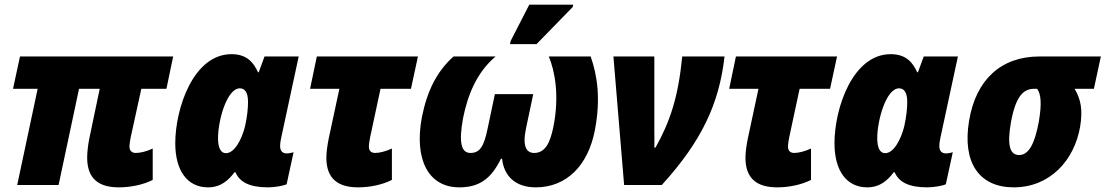

<svg xmlns="http://www.w3.org/2000/svg" viewBox="-20 -796 4756 826"><path d="M491 10C544 10 598 -2 637 -22V-157C611 -145 586 -138 564 -138C549 -138 537 -146 537 -165C537 -177 540 -192 542 -204L588 -414H696L725 -553H66L36 -414H142L54 0H232L320 -414H409L365 -204C359 -176 355 -141 355 -118C355 -26 406 10 491 10Z M875 10C931 10 964 -22 989 -55H993C1011 -12 1055 10 1133 10C1163 10 1199 3 1213 -3L1243 -141C1236 -139 1223 -136 1214 -136C1192 -136 1185 -150 1185 -169C1185 -178 1187 -189 1189 -200L1265 -553H1118L1093 -485H1090C1071 -527 1042 -563 976 -563C811 -563 734 -328 734 -180C734 -60 787 10 875 10ZM952 -137C929 -137 918 -161 918 -202C918 -278 956 -416 1012 -416C1033 -416 1047 -399 1047 -358C1047 -331 1044 -296 1034 -252C1020 -196 989 -137 952 -137Z M1521 10C1573 10 1627 -2 1666 -22V-157C1640 -145 1613 -138 1594 -138C1578 -138 1567 -146 1567 -165C1567 -177 1570 -192 1572 -204L1617 -414H1748L1778 -553H1343L1314 -414H1440L1395 -204C1389 -176 1384 -141 1384 -118C1384 -26 1435 10 1521 10Z M2174 -606H2288L2444 -766L2446 -776H2257L2177 -620ZM1956 10C2042 10 2093 -27 2135 -113H2140C2148 -38 2198 10 2285 10C2418 10 2510 -85 2539 -235C2565 -370 2550 -471 2521 -553H2341C2367 -491 2388 -383 2360 -247C2347 -185 2327 -138 2278 -138C2246 -138 2226 -164 2243 -244L2274 -391H2109L2078 -244C2062 -164 2043 -138 2004 -138C1964 -138 1953 -183 1972 -287C1991 -382 2028 -482 2112 -553H1931C1860 -489 1818 -407 1795 -292C1761 -111 1822 10 1956 10Z M2665 0H2827C2999 -189 3074 -350 3097 -553H2915C2898 -378 2862 -271 2800 -161H2795C2796 -184 2795 -210 2795 -230V-553H2619Z M3324 10C3376 10 3430 -2 3469 -22V-157C3443 -145 3416 -138 3397 -138C3381 -138 3370 -146 3370 -165C3370 -177 3373 -192 3375 -204L3420 -414H3551L3581 -553H3146L3117 -414H3243L3198 -204C3192 -176 3187 -141 3187 -118C3187 -26 3238 10 3324 10Z M3711 10C3767 10 3800 -22 3825 -55H3829C3847 -12 3891 10 3969 10C3999 10 4035 3 4049 -3L4079 -141C4072 -139 4059 -136 4050 -136C4028 -136 4021 -150 4021 -169C4021 -178 4023 -189 4025 -200L4101 -553H3954L3929 -485H3926C3907 -527 3878 -563 3812 -563C3647 -563 3570 -328 3570 -180C3570 -60 3623 10 3711 10ZM3788 -137C3765 -137 3754 -161 3754 -202C3754 -278 3792 -416 3848 -416C3869 -416 3883 -399 3883 -358C3883 -331 3880 -296 3870 -252C3856 -196 3825 -137 3788 -137Z M4341 10C4496 10 4602 -105 4627 -252C4639 -326 4629 -370 4603 -414H4686L4716 -553H4451C4288 -553 4178 -454 4149 -276C4119 -96 4193 10 4341 10ZM4364 -129C4322 -129 4313 -177 4329 -269C4349 -379 4381 -414 4429 -414H4442C4459 -390 4462 -348 4449 -272C4431 -175 4405 -129 4364 -129Z"/></svg>

Font: Noto Sans SemiCondensed Black
Style: Italic
Weight: 900
Width: 4
Italic angle: -12°
Designer: Monotype Design Team
Foundry: Monotype Imaging Inc.
Version: Version 2.013